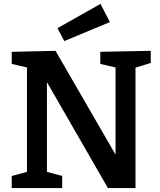

<svg xmlns="http://www.w3.org/2000/svg" viewBox="-20 -962 819 982"><path d="M493 -697 751 -702V-640L673 -616V0H532L220 -542V-83L298 -62V0H40V-62L118 -83V-617L40 -635V-697L264 -702L571 -171V-617L493 -635ZM542 -849 309 -752 274 -818 494 -942Z"/></svg>

Font: Bitter Pro SemiBold
Style: Regular
Weight: 600
Designer: Sol Matas, and Bitter project Authors
Foundry: Sol Matas
Version: Version 1.010